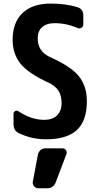

<svg xmlns="http://www.w3.org/2000/svg" viewBox="-20 -760 540 1061"><path d="M254.9 -445.3Q373 -392.6 416.5 -337.9Q460 -283.2 460 -200.2Q460 -91.8 404.3 -41Q348.6 9.8 235.4 9.8Q155.3 9.8 85.9 -23.4Q54.7 -37.1 54.7 -75.2V-130.9Q54.7 -141.6 64.5 -146.5Q74.2 -151.4 83 -144.5Q153.3 -97.7 224.6 -97.7Q269.5 -97.7 294.9 -122.1Q320.3 -146.5 320.3 -190.4Q320.3 -232.4 302.7 -259.3Q285.2 -286.1 245.1 -304.7Q134.8 -355.5 92.3 -409.2Q49.8 -462.9 49.8 -540Q49.8 -635.7 104.5 -688Q159.2 -740.2 259.8 -740.2Q341.8 -740.2 406.2 -720.7Q440.4 -710.9 440.4 -674.8V-625Q440.4 -613.3 429.7 -606.4Q418.9 -599.6 408.2 -605.5Q343.8 -632.8 280.3 -631.8Q237.3 -631.8 212.9 -609.9Q188.5 -587.9 188.5 -549.8Q187.5 -476.6 254.9 -445.3ZM325.2 59.6Q337.9 59.6 344.7 70.3Q351.6 81.1 346.7 92.8L288.1 247.1Q275.4 280.3 240.2 280.3H190.4Q177.7 280.3 168.5 269.5Q159.2 258.8 161.1 245.1L189.5 94.7Q192.4 80.1 203.6 69.8Q214.8 59.6 230.5 59.6Z"/></svg>

Font: Rounded-L Mgen+ 1mn bold
Style: Bold
Weight: 700
Designer: [Source Han Sans]
Ryoko NISHIZUKA  (kana & ideographs); Paul D. Hunt (Latin, Greek & Cyrillic); Wenlong ZHANG  (bopomofo
Version: Version 1.059.20150602